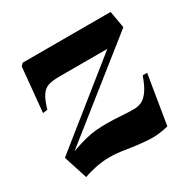

<svg xmlns="http://www.w3.org/2000/svg" viewBox="-125 -646 785 785"><g transform="rotate(-30 267.0 -253.5)"><path d="M76 -521H491L505 -441L79 -102Q119 -116 147 -123Q175 -130 198.5 -132Q222 -134 247 -134Q280 -134 314.5 -131.5Q349 -129 374 -129Q394 -129 411 -136.5Q428 -144 444 -166Q460 -188 475 -231H496L458 0Q410 13 361 9.5Q312 6 268 -1.5Q224 -9 189 -9Q155 -9 121 -1.5Q87 6 67 14L31 -98L404 -397H176Q146 -397 126 -391Q106 -385 92.5 -365Q79 -345 67 -304L45 -301L65 -510Z"/></g></svg>

Font: Literata 72pt ExtraBold
Style: Italic
Weight: 800
Italic angle: -2°
Designer: Latin by Veronika Burian and Jose Scaglione. Greek by Irene Vlachou. Cyrillic by Vera Evstafieva
Foundry: TypeTogether
Version: Version 3.002